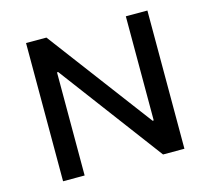

<svg xmlns="http://www.w3.org/2000/svg" viewBox="-102 -825 1036 946"><g transform="rotate(-15 416.5 -352.5)"><path d="M107 0V-705H211L610 -174H616V-705H726V0H617L223 -526H217V0Z"/></g></svg>

Font: Nunito Sans 6pt SemiBold
Style: Regular
Weight: 600
Version: Version 3.101;gftools[0.9.27]